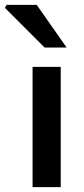

<svg xmlns="http://www.w3.org/2000/svg" viewBox="-60 -764 342 784"><path d="M73 0V-491H188V0ZM122 -570 -40 -732 -33 -744H90L212 -570Z"/></svg>

Font: Source Sans 3 ExtraLight SemiBold
Style: Regular
Weight: 600
Version: Version 3.052;hotconv 1.1.0;makeotfexe 2.6.0